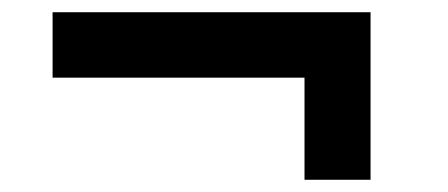

<svg xmlns="http://www.w3.org/2000/svg" viewBox="-20 -324 733 314"><path d="M478 -197H66V-304H586V-30H478Z"/></svg>

Font: BLUETTI 2.0 Medium
Style: Italic
Weight: 500
Designer: Stijn de Vries
Foundry: tokotype
Version: Version 2.005;October 31, 2023;FontCreator 14.0.0.2814 64-bi